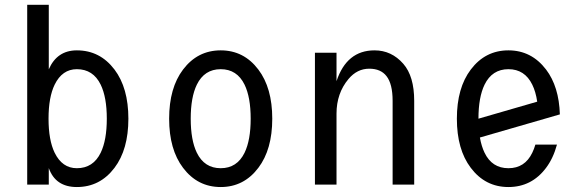

<svg xmlns="http://www.w3.org/2000/svg" viewBox="-20 -752 2384 782"><path d="M293 -66.9Q359.4 -66.9 390.1 -129.9Q415 -181.2 415 -268.6Q415 -356 390.1 -407.2Q359.4 -470.2 293 -470.2Q233.4 -470.2 202.6 -407.2Q177.7 -356 177.7 -268.6Q177.7 -181.2 202.6 -129.9Q233.4 -66.9 293 -66.9ZM90.8 0V-732.4H178.7V-469.7Q212.4 -546.9 293 -546.9Q387.2 -546.9 446.3 -468.8Q502.9 -394 502.9 -268.6Q502.9 -143.1 446.3 -68.4Q387.2 9.8 293 9.8Q206.1 9.8 178.7 -67.4V0Z M976.1 -129.9Q1001 -181.2 1001 -268.6Q1001 -356 976.1 -407.2Q945.3 -470.2 878.9 -470.2Q812.5 -470.2 781.7 -407.2Q756.8 -356 756.8 -268.6Q756.8 -181.2 781.7 -129.9Q812.5 -66.9 878.9 -66.9Q945.3 -66.9 976.1 -129.9ZM725.6 -68.4Q668.9 -143.1 668.9 -268.6Q668.9 -394 725.6 -468.8Q784.7 -546.9 878.9 -546.9Q973.1 -546.9 1032.2 -468.8Q1088.9 -394 1088.9 -268.6Q1088.9 -143.1 1032.2 -68.4Q973.1 9.8 878.9 9.8Q784.7 9.8 725.6 -68.4Z M1262.7 0V-537.1H1350.6V-421.4Q1392.1 -546.9 1505.4 -546.9Q1574.7 -546.9 1622.6 -492.2Q1667 -441.4 1667 -341.3V0H1579.1V-341.3Q1579.1 -410.2 1554.2 -441.9Q1530.8 -472.2 1483.9 -472.2Q1434.6 -472.2 1399.4 -430.2Q1350.6 -372.1 1350.6 -289.1V0Z M2248.5 -163.1Q2233.4 -107.4 2204.1 -68.4Q2145.5 9.8 2050.8 9.8Q1956.5 9.8 1897.5 -68.4Q1840.8 -143.1 1840.8 -268.6Q1840.8 -394 1897.5 -468.8Q1956.5 -546.9 2050.8 -546.9Q2144.5 -546.9 2204.1 -468.8Q2256.8 -399.4 2260.3 -286.1L1934.6 -191.9Q1940.9 -156.2 1953.6 -129.9Q1983.9 -66.9 2050.8 -66.9Q2117.7 -66.9 2147.9 -129.9Q2155.3 -145 2160.6 -163.1ZM1928.7 -268.6 2168 -337.9Q2162.1 -378.4 2147.9 -407.2Q2117.2 -470.2 2050.8 -470.2Q1984.4 -470.2 1953.6 -407.2Q1928.7 -356 1928.7 -268.6Z"/></svg>

Font: Consola Mono
Style: Book
Weight: 400
Monospace: yes
Designer: Wojciech Kalinowski "wmk69" (wmk69@o2.pl)
Foundry: Wojciech Kalinowski "wmk69" (wmk69@o2.pl)
Version: Version 2.1.0